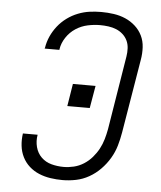

<svg xmlns="http://www.w3.org/2000/svg" viewBox="-53 -789 707 844"><g transform="rotate(5 300.0 -367.5)"><path d="M254 8Q227 8 200.5 4Q174 0 150 -10Q126 -20 107 -37Q88 -54 76.5 -77Q65 -100 62 -126.5Q59 -153 63 -181H128Q123 -153 130 -126.5Q137 -100 155.5 -82Q174 -64 200 -57Q226 -50 254 -50Q276 -50 299 -55.5Q322 -61 342.5 -74Q363 -87 379 -105.5Q395 -124 406 -144.5Q417 -165 423.5 -187.5Q430 -210 434 -232L487 -558Q490 -576 489 -594.5Q488 -613 480.5 -628.5Q473 -644 460 -655.5Q447 -667 431 -673.5Q415 -680 396.5 -682.5Q378 -685 360 -685Q333 -685 305 -679Q277 -673 252.5 -657Q228 -641 211.5 -616Q195 -591 191 -564Q191 -563 191 -562Q191 -561 190 -561H126Q126 -562 126 -563Q126 -564 127 -565Q131 -591 142 -615.5Q153 -640 170 -661.5Q187 -683 209.5 -699.5Q232 -716 257.5 -726Q283 -736 308.5 -739.5Q334 -743 360 -743Q388 -743 415.5 -739Q443 -735 467 -724.5Q491 -714 510.5 -696.5Q530 -679 541.5 -655.5Q553 -632 554.5 -604Q556 -576 551 -548L497 -223Q492 -193 483.5 -164Q475 -135 459 -108Q443 -81 420.5 -58Q398 -35 370.5 -19.5Q343 -4 313 2Q283 8 254 8ZM247 -318 263 -417H363L346 -318Z"/></g></svg>

Font: Iosevka SS04 Light Extended
Style: Italic
Weight: 300
Width: 7
Italic angle: -9°
Monospace: yes
Designer: Belleve Invis
Foundry: Belleve Invis
Version: Version 19.0.0; ttfautohint (v1.8.4)